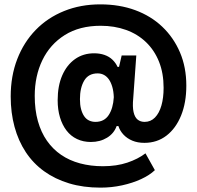

<svg xmlns="http://www.w3.org/2000/svg" viewBox="-20 -758 901 879"><path d="M440 101Q361 101 296.5 81.5Q232 62 182 26Q132 -10 98 -61.5Q64 -113 46.5 -177.5Q29 -242 29 -316Q29 -410 59 -487.5Q89 -565 143.5 -621Q198 -677 273.5 -707.5Q349 -738 439 -738Q527 -738 599 -711.5Q671 -685 723 -635.5Q775 -586 804 -518Q833 -450 833 -366Q833 -288 809 -229Q785 -170 742 -137Q699 -104 641 -104Q610 -104 586 -114Q562 -124 545.5 -141.5Q529 -159 522 -181H514Q502 -147 470 -127.5Q438 -108 396 -108Q361 -108 332.5 -121.5Q304 -135 284.5 -160.5Q265 -186 254.5 -221Q244 -256 244 -299Q244 -365 265 -413Q286 -461 323.5 -487.5Q361 -514 411 -514Q437 -514 458.5 -506.5Q480 -499 495 -484.5Q510 -470 518 -452H525L537 -504H604L590 -309Q586 -269 591.5 -245Q597 -221 610 -210.5Q623 -200 642 -200Q670 -200 689.5 -220Q709 -240 719 -275Q729 -310 729 -356Q729 -423 708 -475.5Q687 -528 648.5 -565Q610 -602 557 -621Q504 -640 441 -640Q344 -640 276.5 -597.5Q209 -555 174 -482.5Q139 -410 139 -319Q139 -255 153.5 -203.5Q168 -152 195 -113.5Q222 -75 260 -49Q298 -23 346.5 -10Q395 3 451 3Q514 3 563 -13.5Q612 -30 646 -56L689 21Q665 44 626 62Q587 80 539 90.5Q491 101 440 101ZM417 -200Q457 -200 477.5 -231Q498 -262 501 -313Q500 -340 494 -360.5Q488 -381 478.5 -394.5Q469 -408 456 -415Q443 -422 427 -422Q385 -422 365.5 -389Q346 -356 346 -304Q346 -278 351 -259Q356 -240 365 -226.5Q374 -213 387.5 -206.5Q401 -200 417 -200Z"/></svg>

Font: Hubot Sans
Style: Bold
Weight: 700
Designer: Deni Anggara
Foundry: GitHub, Inc., Subsidiary of Microsoft Corporation
Version: Version 2.000